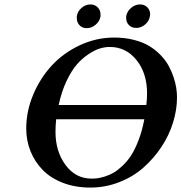

<svg xmlns="http://www.w3.org/2000/svg" viewBox="-20 -826 811 858"><path d="M470.2 -616.2Q449.7 -616.2 427.2 -609.6Q404.8 -603 376.7 -584.7Q348.6 -566.4 324.2 -538.8Q299.8 -511.2 277.3 -463.9Q254.9 -416.5 242.2 -356.9H633.8Q637.2 -382.3 637.2 -408.2Q637.2 -499 590.1 -557.6Q543 -616.2 470.2 -616.2ZM625 -293H231Q228 -264.6 228 -236.8Q228 -149.4 272.9 -88.6Q317.9 -27.8 389.2 -27.8Q401.9 -27.8 414.8 -29.3Q427.7 -30.8 448.2 -37.1Q468.8 -43.5 487.1 -54Q505.4 -64.5 527.1 -84.7Q548.8 -105 566.2 -131.8Q583.5 -158.7 599.4 -200.2Q615.2 -241.7 625 -293ZM771 -391.1Q771 -335.9 753.4 -278.6Q735.8 -221.2 701.4 -169.4Q667 -117.7 620.8 -76.9Q574.7 -36.1 512.9 -12Q451.2 12.2 383.8 12.2Q315.9 12.2 261 -9Q206.1 -30.3 170.7 -66.7Q135.3 -103 116.2 -150.6Q97.2 -198.2 97.2 -252Q97.2 -328.6 128.2 -402.6Q159.2 -476.6 211.2 -533Q263.2 -589.4 336.7 -623.8Q410.2 -658.2 490.2 -658.2Q537.6 -658.2 577.9 -647.9Q618.2 -637.7 646.5 -620.6Q674.8 -603.5 697.3 -580.3Q719.7 -557.1 733.2 -532.7Q746.6 -508.3 755.4 -481.9Q764.2 -455.6 767.6 -433.3Q771 -411.1 771 -391.1ZM543.9 -753.9Q547.9 -775.4 565.9 -790.8Q584 -806.2 606 -806.2Q625.5 -806.2 638.2 -793.5Q650.9 -780.8 650.9 -762.2Q650.9 -755.9 649.9 -753.9Q647 -732.4 628.9 -716.8Q610.8 -701.2 588.9 -701.2Q568.8 -701.2 556.4 -713.6Q543.9 -726.1 543.9 -745.1ZM323.2 -752.9Q326.2 -774.9 344.2 -790.5Q362.3 -806.2 383.8 -806.2Q403.8 -806.2 416.5 -793.2Q429.2 -780.3 429.2 -761.2V-752.9Q425.8 -731.4 407.7 -715.8Q389.6 -700.2 367.2 -700.2Q347.7 -700.2 335.4 -713.1Q323.2 -726.1 323.2 -745.1Z"/></svg>

Font: Linux Libertine
Style: Bold Italic
Weight: 700
Italic angle: -11.5°
Designer: Philipp H. Poll
Foundry: Philipp H. Poll
Version: Version 4.0.5